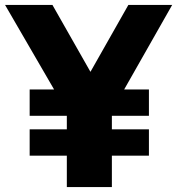

<svg xmlns="http://www.w3.org/2000/svg" viewBox="-50 -760 719 780"><path d="M221.5 0V-384L258.5 -243.5L-29.5 -740H163L342 -425H293L471.5 -740H649.5L367.5 -243.5L404.5 -381.5V0ZM70.5 -127.5V-234.5H555V-127.5ZM70.5 -289.5V-396.5H555V-289.5Z"/></svg>

Font: Encode Sans SC SemiCondensed ExtraBold
Style: Regular
Weight: 800
Width: 4
Designer: Multiple Designers
Foundry: Impallari Type
Version: Version 3.002